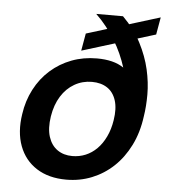

<svg xmlns="http://www.w3.org/2000/svg" viewBox="-52 -756 718 815"><g transform="rotate(5 307.0 -348.5)"><path d="M260 12Q185 12 133.5 -21Q82 -54 60 -113Q38 -172 50 -249Q58 -306 83.5 -355Q109 -404 148.5 -439Q188 -474 238 -493Q288 -512 346 -512Q381 -512 409.5 -505Q438 -498 460 -483Q451 -512 438 -541Q425 -570 408 -597.5Q391 -625 370.5 -651Q350 -677 326 -700H440Q490 -650 518.5 -594.5Q547 -539 559.5 -484Q572 -429 572 -378Q572 -327 565 -284Q556 -215 528.5 -160Q501 -105 460.5 -67Q420 -29 369 -8.5Q318 12 260 12ZM277 -90Q307 -90 333.5 -101Q360 -112 381.5 -133.5Q403 -155 418 -186.5Q433 -218 439 -257Q447 -307 436 -341.5Q425 -376 398.5 -393.5Q372 -411 333 -411Q293 -411 259 -391.5Q225 -372 202.5 -336Q180 -300 172 -250Q164 -198 175.5 -162.5Q187 -127 213.5 -108.5Q240 -90 277 -90ZM276 -539 289 -613 600 -709 587 -635Z"/></g></svg>

Font: DM Sans 10pt SemiBold
Style: Italic
Weight: 600
Italic angle: -10°
Version: Version 4.004;gftools[0.9.30]